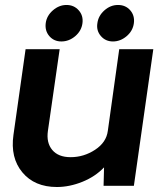

<svg xmlns="http://www.w3.org/2000/svg" viewBox="-20 -748 661 773"><path d="M227.1 -581.1Q197.3 -581.1 178.7 -602.5Q160.2 -624 164.1 -654.8Q168 -684.6 192.9 -706.3Q217.8 -728 247.8 -728Q277.8 -728 296.9 -706.5Q315.9 -685.1 312 -654.8Q308.1 -624 283 -602.5Q257.8 -581.1 227.1 -581.1ZM372.1 -654.8Q376 -684.6 400.4 -706.3Q424.8 -728 455.1 -728Q485.8 -728 504.4 -706.5Q522.9 -685.1 519 -654.8Q515.1 -624 490 -602.5Q464.8 -581.1 434.8 -581.1Q404.8 -581.1 386 -603Q367.2 -625 372.1 -654.8ZM597.2 -549.8 519 0H397L398.9 -74.2Q363.8 -37.1 311.8 -16.1Q259.8 4.9 209 4.9Q119.1 4.9 70.1 -54Q21 -112.8 34.2 -205.1L83 -549.8H220.2L172.9 -221.2Q166 -173.3 190.4 -144.3Q214.8 -115.2 264.2 -115.2Q317.4 -115.2 362.8 -145Q408.2 -174.8 414.1 -221.2L460 -549.8Z"/></svg>

Font: Oakes Grotesk
Style: SemiBold Italic
Weight: 600
Designer: Samuel Oakes
Foundry: Samuel Oakes
Version: Version 1.0 | wf-rip DC20170320